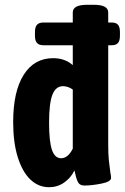

<svg xmlns="http://www.w3.org/2000/svg" viewBox="-20 -774 521 802"><path d="M481 -640V-625Q481 -604 473 -594.5Q465 -585 446 -585H432V-176Q432 -130 434.5 -106Q437 -82 441 -53Q444 -40 444 -31Q444 -15 403.5 -7Q363 1 332 1Q312 1 304.5 -15.5Q297 -32 291 -62Q276 -31 248 -11.5Q220 8 185 8Q141 8 107.5 -23.5Q74 -55 54.5 -116.5Q35 -178 35 -264Q35 -392 79 -461.5Q123 -531 202 -531Q251 -531 284 -502V-585H162Q143 -585 134.5 -594.5Q126 -604 126 -625V-640Q126 -661 134.5 -670.5Q143 -680 162 -680H284V-722Q284 -754 344 -754H372Q432 -754 432 -722V-680H446Q465 -680 473 -670.5Q481 -661 481 -640ZM284 -400Q264 -414 243 -414Q213 -414 199 -378.5Q185 -343 185 -261Q185 -183 197 -148Q209 -113 235 -113Q264 -113 284 -153Z"/></svg>

Font: Asap Condensed
Style: Bold
Weight: 700
Designer: Pablo Cosgaya
Foundry: Omnibus-Type
Version: Version 1.010; ttfautohint (v1.8)